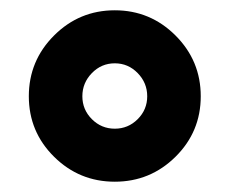

<svg xmlns="http://www.w3.org/2000/svg" viewBox="-20 -760 446 373"><path d="M247.5 -618Q229 -637 203 -637Q177 -637 158.5 -618Q140 -599 140 -573Q140 -547 158.5 -528.5Q177 -510 203 -510Q229 -510 247.5 -528.5Q266 -547 266 -573Q266 -599 247.5 -618ZM321 -455.5Q272 -407 203 -407Q134 -407 85 -455.5Q36 -504 36 -573Q36 -642 85 -691Q134 -740 203 -740Q272 -740 321 -691Q370 -642 370 -573Q370 -504 321 -455.5Z"/></svg>

Font: Rounded Mplus 1c ExtraBold
Style: Regular
Weight: 800
Version: Version 1.059.20150529